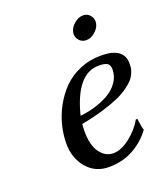

<svg xmlns="http://www.w3.org/2000/svg" viewBox="-120 -706 695 801"><g transform="rotate(-20 227.5 -306.0)"><path d="M286.9 -535.4Q274.4 -550.8 278.8 -570.8Q283.2 -590.8 302 -606.4Q320.8 -622.1 340.8 -622.1Q360.8 -622.1 373 -606.4Q385.3 -590.8 380.9 -570.8Q376.5 -550.8 357.9 -535.4Q339.4 -520 319.3 -520Q299.3 -520 286.9 -535.4ZM379.9 -368.7Q379.9 -388.2 368.4 -395.5Q356.9 -402.8 330.6 -402.8Q231.4 -402.8 188.5 -231.9Q220.2 -234.9 252.2 -244.1Q284.2 -253.4 313.5 -269.3Q342.8 -285.2 361.3 -311.3Q379.9 -337.4 379.9 -368.7ZM183.1 -197.3Q181.6 -175.3 181.6 -166Q181.6 -103 205.3 -70.6Q229 -38.1 265.1 -38.1Q299.3 -38.1 338.6 -68.8Q377.9 -99.6 400.4 -139.2L406.7 -138.2Q407.2 -134.3 408.9 -122.6Q410.6 -110.8 412.4 -101.6Q414.1 -92.3 416.5 -87.4Q384.8 -43.5 336.4 -16.8Q288.1 9.8 228 9.8Q167 9.8 129.9 -34.4Q92.8 -78.6 92.8 -142.6Q92.8 -181.6 102.8 -222.2Q112.8 -262.7 134 -301.8Q155.3 -340.8 185.1 -371.1Q214.8 -401.4 258.8 -420.2Q302.7 -439 353.5 -439Q455.1 -439 455.1 -367.2Q455.1 -356.4 454.1 -348.1Q453.1 -339.8 447.3 -325.7Q441.4 -311.5 431.4 -300Q421.4 -288.6 401.1 -273.7Q380.9 -258.8 352.8 -246.3Q324.7 -233.9 281.2 -220.7Q237.8 -207.5 183.1 -197.3Z"/></g></svg>

Font: Linux Biolinum G
Style: Italic
Weight: 400
Italic angle: -12°
Designer: Philipp H. Poll
Foundry: Philipp H. Poll
Version: Version 0.5.1